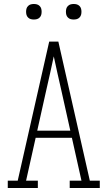

<svg xmlns="http://www.w3.org/2000/svg" viewBox="-20 -944 540 964"><path d="M19 0V-37H69L227 -735H273L431 -37H481V0H330V-37H389L341 -252H159L111 -37H170V0ZM167 -288H333L288 -490Q278 -533 268.5 -576Q259 -619 250 -661Q241 -619 231.5 -576Q222 -533 212 -490ZM350 -846Q342 -846 334.5 -848Q327 -850 321 -856Q315 -862 313 -869.5Q311 -877 311 -885Q311 -893 313 -900.5Q315 -908 321 -914Q327 -920 334.5 -922Q342 -924 350 -924Q358 -924 365.5 -922Q373 -920 379 -914Q385 -908 387 -900.5Q389 -893 389 -885Q389 -877 387 -869.5Q385 -862 379 -856Q373 -850 365.5 -848Q358 -846 350 -846ZM150 -846Q142 -846 134.5 -848Q127 -850 121 -856Q115 -862 113 -869.5Q111 -877 111 -885Q111 -893 113 -900.5Q115 -908 121 -914Q127 -920 134.5 -922Q142 -924 150 -924Q158 -924 165.5 -922Q173 -920 179 -914Q185 -908 187 -900.5Q189 -893 189 -885Q189 -877 187 -869.5Q185 -862 179 -856Q173 -850 165.5 -848Q158 -846 150 -846Z"/></svg>

Font: Iosevka Slab Extralight
Style: Regular
Weight: 200
Monospace: yes
Designer: Belleve Invis
Foundry: Belleve Invis
Version: Version 11.1.1; ttfautohint (v1.8.3)